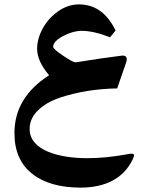

<svg xmlns="http://www.w3.org/2000/svg" viewBox="-20 -544 677 876"><path d="M348.1 312C461.9 312 544.9 268.6 585.4 183.1C592.8 167.5 594.2 159.7 586.4 158.2C578.1 156.2 573.7 157.2 555.7 160.6C493.7 171.9 434.6 177.7 377.4 177.7C251 177.7 115.2 143.1 115.2 44.4C115.2 12.7 127.9 -15.6 152.8 -40C177.7 -64.5 210.4 -83.5 251 -97.7C332.5 -125 422.4 -139.2 514.6 -140.6L556.6 -262.2C562 -283.2 554.2 -292.5 534.2 -290C475.1 -282.7 405.8 -272.5 326.7 -259.8H324.2C315.9 -259.8 296.9 -270 267.1 -290.5C237.3 -310.5 222.7 -323.7 222.7 -330.1C222.7 -347.2 237.8 -363.8 268.6 -379.9C298.8 -395.5 326.7 -403.3 351.6 -403.3C389.2 -403.3 432.6 -393.6 481.9 -373.5L507.3 -404.8C468.8 -484.4 413.1 -523.9 340.3 -523.9C307.1 -523.9 275.4 -513.7 245.6 -492.7C215.8 -471.7 192.4 -445.8 175.3 -415C158.2 -383.8 149.4 -352.5 149.4 -321.3C149.4 -283.7 167.5 -243.2 204.1 -200.7C98.6 -133.3 45.9 -45.4 45.9 63C45.9 144.5 72.8 206.1 126.5 248.5C179.7 291 253.9 312 348.1 312Z"/></svg>

Font: Parastoo
Style: Bold
Weight: 700
Foundry: Saber Rastikerdar (saber.rastikerdar@gmail.com)
Version: Version 2.0.1